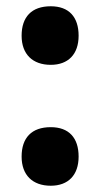

<svg xmlns="http://www.w3.org/2000/svg" viewBox="-20 -581 320 613"><path d="M49 -467C49 -408 84 -374 142 -374C198 -374 231 -408 231 -467C231 -527 200 -561 142 -561C81 -561 49 -527 49 -467ZM49 -81C49 -22 84 12 142 12C198 12 231 -22 231 -81C231 -141 200 -175 142 -175C81 -175 49 -141 49 -81Z"/></svg>

Font: Noto Sans Myanmar UI ExtraCondensed Black
Style: Regular
Weight: 900
Width: 2
Designer: Monotype Design Team
Foundry: Monotype Imaging Inc.
Version: Version 2.103